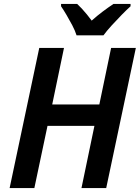

<svg xmlns="http://www.w3.org/2000/svg" viewBox="-20 -958 712 978"><path d="M29 0 180 -714H306L246 -426H486L546 -714H672L521 0H395L461 -317H222L155 0ZM370 -778Q362 -803 348 -829.5Q334 -856 319 -881.5Q304 -907 291 -926V-938H373Q384 -928 397 -914Q410 -900 423 -884Q436 -868 447 -853Q475 -878 503 -899Q531 -920 558 -938H645V-926Q626 -909 600 -882.5Q574 -856 548.5 -828Q523 -800 507 -778Z"/></svg>

Font: Noto Sans Display SemiBold
Style: Italic
Weight: 600
Italic angle: -12°
Designer: Monotype Design Team
Foundry: Monotype Imaging Inc.
Version: Version 2.003